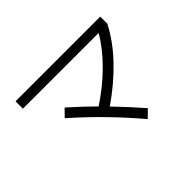

<svg xmlns="http://www.w3.org/2000/svg" viewBox="-126 -979 1253 1253"><g transform="rotate(-45 500.0 -353.0)"><path d="M104 -699H886V-634Q829 -523 732 -422.5Q635 -322 515 -240Q605 -147 683 -57L632 -7Q450 -222 253 -394L302 -444Q392 -364 464 -292Q574 -364 662.5 -452.5Q751 -541 803 -631H104Z"/></g></svg>

Font: IBM Plex Sans JP
Style: Regular
Weight: 400
Designer: Mike Abbink; Paul van der Laan; Pieter van Rosmalen; Wujin Sim; Yejin Wi; Jinhee Kim; Boomi Park; Yona Kim; Kichan Ma
Foundry: Sandoll Inc.
Version: Version 1.001